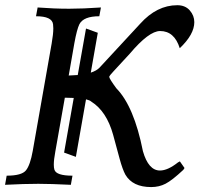

<svg xmlns="http://www.w3.org/2000/svg" viewBox="-27 -720 826 748"><path d="M562 8.8Q489.7 8.8 461.4 -39.6Q450.2 -60.5 439 -101.6L413.6 -195.3Q388.2 -286.6 328.6 -324.2Q322.8 -329.6 308.1 -333L268.6 -108.9L222.7 -125.5L260.3 -338.4Q244.6 -339.4 225.6 -339.4L188.5 -129.4Q182.6 -98.1 182.6 -78.6Q182.6 -65.9 185.1 -58.6Q192.4 -35.6 255.4 -35.6L249 0Q168.9 -3.9 122.1 -3.9Q67.4 -3.9 -7.3 0L-1 -35.6Q57.6 -35.6 74.2 -56.4Q90.8 -77.1 100.6 -132.3L174.3 -550.8Q180.7 -587.4 180.7 -609.4Q180.7 -618.7 179.7 -625.5Q175.8 -656.7 113.3 -656.7L119.6 -690.9Q183.1 -686 242.7 -686Q294.9 -686 366.2 -690.9L359.9 -656.7Q298.3 -656.7 282.2 -625.5Q272.5 -605.5 262.7 -551.8L240.7 -425.8Q259.8 -426.3 275.9 -427.7L308.1 -608.9L354 -592.3L326.7 -437Q349.1 -444.3 360.8 -456.5L519 -627.4Q584 -699.7 663.6 -699.7Q694.8 -699.7 712.4 -679.4Q730 -659.2 730 -633.8Q730 -585.9 673.3 -532.2Q652.3 -599.1 596.7 -599.1Q553.2 -599.1 478.5 -510.7L415 -441.9Q401.4 -427.7 398.4 -420.9Q398.9 -413.1 426.3 -376Q495.1 -305.7 529.8 -130.9Q551.3 -55.7 596.2 -55.7Q626.5 -55.7 666.5 -87.4L673.8 -91.3L691.9 -65.4L687 -58.1Q643.1 -17.1 617.9 -4.2Q592.8 8.8 562 8.8Z"/></svg>

Font: Kelvinch
Style: Italic
Weight: 400
Italic angle: -10°
Designer: Paul James Miller
Foundry: High-Logic / Made with FontCreator
Version: Version 3.40;July 22, 2017;FontCreator 11.0.0.2388 64-bit